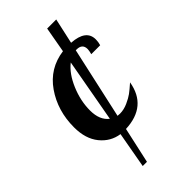

<svg xmlns="http://www.w3.org/2000/svg" viewBox="-233 -780 868 868"><g transform="rotate(-45 201.5 -345.5)"><path d="M127 27 158 -146Q103 -154 67 -198.5Q31 -243 31 -316Q31 -422 86.5 -502Q142 -582 239 -595L261 -718H319L292 -596Q382 -590 382 -528Q382 -511 377 -495H320Q325 -513 325 -523Q325 -557 288 -557H283L207 -214Q212 -213 222 -213Q247 -213 272.5 -224.5Q298 -236 313 -247Q328 -258 354 -281Q332 -151 192 -145L154 27ZM136 -319Q136 -257 173 -229L228 -534Q188 -503 162 -441.5Q136 -380 136 -319Z"/></g></svg>

Font: Lobster 1.3
Style: Regular
Weight: 400
Designer: Pablo Impallari
Foundry: Pablo Impallari. www.impallari.com
Version: Version 1.003 2010